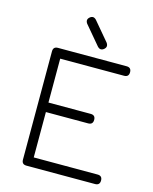

<svg xmlns="http://www.w3.org/2000/svg" viewBox="-125 -931 810 1014"><g transform="rotate(15 280.0 -424.5)"><path d="M321 -705 235 -807Q221 -827 239 -842Q257 -857 274 -839L360 -737Q374 -717 356 -702Q338 -687 321 -705ZM119 0Q93 0 93 -26V-618Q93 -644 119 -644H494Q520 -644 520 -618Q520 -592 494 -592H145V-352H376Q402 -352 402 -326Q402 -300 376 -300H145V-52H494Q520 -52 520 -26Q520 0 494 0Z"/></g></svg>

Font: Jura
Style: Regular
Weight: 400
Designer: Daniel Johnson, Alexei Vanyashin
Foundry: Daniel Johnson
Version: Version 5.103